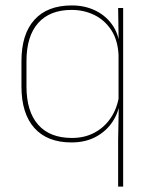

<svg xmlns="http://www.w3.org/2000/svg" viewBox="-20 -515 554 707"><path d="M243 9.5Q154 9.5 106.5 -43.8Q59 -97 59 -197V-289.5Q59 -389.5 106.8 -442.2Q154.5 -495 244.5 -495Q294.5 -495 334.5 -474.5Q374.5 -454 397.8 -417Q421 -380 421.5 -330H427.5L416.5 -313.5Q413.5 -368.5 389.2 -405Q365 -441.5 327 -460Q289 -478.5 243.5 -478.5Q163.5 -478.5 120.5 -430.2Q77.5 -382 77.5 -289.5V-197Q77.5 -104.5 120.5 -55.8Q163.5 -7 245 -7Q291.5 -7 328 -26.5Q364.5 -46 388 -81Q411.5 -116 418.5 -162.5L427.5 -144H422Q417.5 -101.5 394.5 -66.8Q371.5 -32 333 -11.2Q294.5 9.5 243 9.5ZM415 172V0L417.5 -133L416.5 -138V-346.5L417 -356L415 -485.5H433.5V172Z"/></svg>

Font: Anek Latin Medium Thin
Style: Regular
Weight: 250
Version: Version 1.003